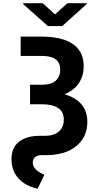

<svg xmlns="http://www.w3.org/2000/svg" viewBox="-20 -955 611 1194"><path d="M108.5 -727.5H239Q322.8 -727.5 381.2 -707Q439.6 -686.4 470 -645.6Q500.4 -604.8 500.4 -544Q500.4 -482.3 470.2 -437.7Q440.1 -393.1 382.9 -369.3Q325.7 -345.5 244.3 -345.5H166.9V-428.1H241.8Q300.5 -428.1 327.5 -454.2Q354.5 -480.4 354.5 -521.2Q354.5 -563.9 326.7 -585.6Q298.8 -607.2 239 -607.2H108.5ZM166.9 -386.7H240.6Q374.7 -386.4 448.9 -338.8Q523.1 -291.1 523.1 -197.1Q523.1 -133.8 491.6 -87.3Q460.2 -40.8 403.1 -15.5Q346.1 9.8 269.8 9.8H239.9Q211.2 9.8 197.5 22.5Q183.9 35.3 183.9 55.5Q183.9 74.6 194.3 88.9Q204.6 103.2 221.1 113.6Q237.6 124 256 131.7L214.2 218.8Q165.4 208 128.6 183.7Q91.9 159.3 71.7 121.9Q51.5 84.6 51.5 35.5Q51.5 -37.8 98.8 -74.1Q146.1 -110.5 229.6 -110.5H261.2Q297.3 -110.5 323.1 -122.4Q349 -134.3 362.9 -156.8Q376.8 -179.2 376.8 -210.6Q376.8 -260.4 341.2 -283.5Q305.6 -306.7 239.1 -306.7H166.9ZM245.2 -935 322.3 -865.8 399.5 -935H519.3V-930.2L367.2 -793H277.7L123.6 -930.2V-935Z"/></svg>

Font: Adwaita Sans
Style: Regular
Weight: 400
Designer: Rasmus Andersson
Foundry: rsms
Version: Version 4.001;git-9221beed3